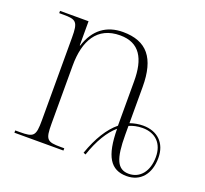

<svg xmlns="http://www.w3.org/2000/svg" viewBox="-101 -662 846 791"><g transform="rotate(20 322.0 -266.5)"><path d="M328 -20 338 -16C360 -82 390 -131 424 -160C425 -40 456 10 527 10C587 10 625 -34 625 -105C625 -170 584 -209 521 -209C501 -209 481 -205 464 -199V-358C464 -484 416 -543 311 -543C240 -543 188 -506 164 -430H162V-536H37V-526H56C112 -526 121 -518 121 -450V-87C121 -17 113 -10 51 -10H32V0H247V-10H232C171 -10 163 -17 163 -87V-342C163 -450 204 -526 305 -526C391 -526 423 -466 423 -368V-209C423 -199 423 -186 423 -173C385 -142 353 -91 328 -20ZM532 -2C482 -2 464 -42 464 -149V-187C479 -194 500 -199 522 -199C579 -199 614 -164 614 -105C614 -42 581 -2 532 -2Z"/></g></svg>

Font: Noto Serif Display SemiCondensed ExtraLight
Style: Regular
Weight: 200
Width: 4
Designer: Monotype Design Team
Foundry: Monotype Imaging Inc.
Version: Version 2.009